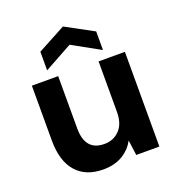

<svg xmlns="http://www.w3.org/2000/svg" viewBox="-134 -838 888 960"><g transform="rotate(-20 310.5 -358.5)"><path d="M254 12Q161 12 110.5 -45.5Q60 -103 60 -212V-504H200V-226Q200 -106 302 -106Q351 -106 383 -139.5Q415 -173 415 -235V-504H555V0H432L421 -81Q399 -39 356.5 -13.5Q314 12 254 12ZM158 -550V-649L307 -729L455 -649V-550L307 -632Z"/></g></svg>

Font: DM Sans ExtraBold
Style: Regular
Weight: 800
Designer: Colophon Foundry, Jonny Pinhorn
Foundry: Colophon Foundry
Version: Version 4.004; ttfautohint (v1.8.4.7-5d5b)